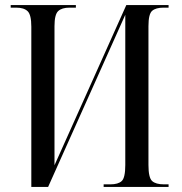

<svg xmlns="http://www.w3.org/2000/svg" viewBox="-20 -734 713 754"><path d="M103 -629Q103 -676 88.5 -690Q74 -704 44 -704H22V-714H278V-704H253Q223 -704 208.5 -690.5Q194 -677 194 -631V-85L476 -714H642V-704H622Q592 -704 577.5 -691.5Q563 -679 563 -631V-86Q563 -36 577.5 -23Q592 -10 624 -10H642V0H387V-10H413Q444 -10 458 -23Q472 -36 472 -86V-676L169 0H103Z"/></svg>

Font: Noto Serif Display Condensed
Style: Regular
Weight: 400
Width: 3
Designer: Monotype Design Team
Foundry: Monotype Imaging Inc.
Version: Version 2.009